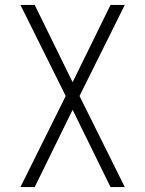

<svg xmlns="http://www.w3.org/2000/svg" viewBox="-20 -550 590 780"><path d="M63 210 247 -160 63 -530H121L275 -216L429 -530H487L303 -160L487 210H429L275 -104L121 210Z"/></svg>

Font: Lode Dark
Style: Regular
Weight: 400
Monospace: yes
Designer: Belleve Invis
Foundry: Belleve Invis
Version: Version 29.2.0; ttfautohint (v1.8.3)